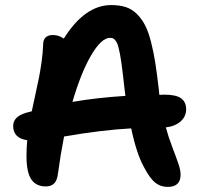

<svg xmlns="http://www.w3.org/2000/svg" viewBox="-20 -776 793 761"><path d="M645 -35.2Q616.2 -35.2 595.5 -51.8Q574.7 -68.4 553.2 -108.9Q522 -162.6 500 -267.1Q385.3 -261.2 233.9 -234.9Q219.7 -162.6 210 -89.8Q207 -62 195.3 -49.6Q183.6 -37.1 161.1 -37.1Q122.6 -37.1 103.8 -65.4Q85 -93.8 85 -157.2Q85 -190.4 87.9 -220.2Q32.2 -228.5 32.2 -276.9Q32.2 -312.5 80.1 -328.1Q83 -328.6 92 -331.3Q101.1 -334 106 -335Q110.4 -356.9 119.9 -399.9Q129.4 -442.9 134.5 -468.5Q139.6 -494.1 144.8 -530.5Q149.9 -566.9 150.9 -598.1Q150.9 -637.2 189.9 -637.2Q212.4 -637.2 232.9 -623Q315.9 -755.9 420.9 -755.9Q454.1 -755.9 478.8 -747.8Q503.4 -739.7 522.5 -720.7Q541.5 -701.7 554.7 -676.5Q567.9 -651.4 578.4 -610.6Q588.9 -569.8 595.7 -525.9Q602.5 -481.9 609.9 -418Q609.9 -411.6 611.8 -399.9Q614.7 -399.9 620.8 -400.4Q627 -400.9 629.9 -400.9Q678.2 -400.9 698 -386.2Q717.8 -371.6 717.8 -342.8Q717.8 -314.5 696 -294.9Q674.3 -275.4 637.2 -271Q647.9 -231.9 663.6 -191.2Q679.2 -150.4 687.5 -125.7Q695.8 -101.1 695.8 -84Q695.8 -35.2 645 -35.2ZM416 -626Q382.3 -626 342 -558.1Q301.8 -490.2 267.1 -372.1Q362.3 -388.7 477.1 -396Q474.6 -415.5 474.1 -418.9Q470.2 -454.1 467.5 -477.3Q464.8 -500.5 461.7 -523.4Q458.5 -546.4 455.8 -560.1Q453.1 -573.7 450 -586.7Q446.8 -599.6 443.6 -606Q440.4 -612.3 436 -617.4Q431.6 -622.6 427 -624.3Q422.4 -626 416 -626Z"/></svg>

Font: Shantell Sans Bouncy
Style: Regular
Weight: 600
Designer: Stephen Nixon, Anya Danilova, Shantell Martin
Foundry: Arrow Type
Version: Version 1.006;[9816181b4]